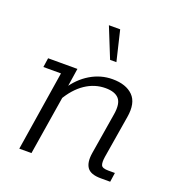

<svg xmlns="http://www.w3.org/2000/svg" viewBox="-115 -705 739 800"><g transform="rotate(20 254.5 -305.5)"><path d="M58 0 114 -354H36L42 -395H172L156 -290L149 -300Q181 -350 227 -377.5Q273 -405 325 -405Q385 -405 416 -374Q447 -343 436 -278L405 -90Q401 -64 406 -52.5Q411 -41 438 -41H467L461 0H419Q374 0 358.5 -22Q343 -44 350 -87L380 -270Q388 -319 370 -339.5Q352 -360 310 -360Q262 -360 220.5 -332Q179 -304 148 -250L159 -292L112 0ZM287 -477 233 -611H283L315 -477Z"/></g></svg>

Font: Rokkitt SemiBold Light
Style: Italic
Weight: 300
Italic angle: -9°
Version: Version 3.103